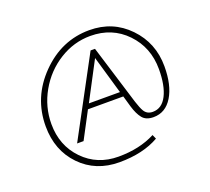

<svg xmlns="http://www.w3.org/2000/svg" viewBox="-125 -890 1162 1062"><g transform="rotate(-20 455.5 -359.0)"><path d="M476 -575 358 -351H541ZM640 -41Q546 13 407 13Q268 13 179 -79Q90 -171 90 -313Q90 -483 212 -607Q334 -731 498 -731Q636 -731 728.5 -635Q821 -539 821 -401Q821 -290 780.5 -223.5Q740 -157 669 -157Q625 -157 604 -183Q583 -209 569 -256L550 -322H342L259 -165H221L467 -623H493L601 -272Q614 -232 624 -215Q640 -186 675 -186Q729 -186 758 -243Q787 -300 787 -397Q787 -525 703.5 -612Q620 -699 492 -699Q395 -699 310 -646Q225 -593 174.5 -504Q124 -415 124 -314Q124 -187 206 -102.5Q288 -18 412.5 -18Q537 -18 629 -66Z"/></g></svg>

Font: Julius Sans One
Style: Regular
Weight: 400
Designer: Luciano Vergara
Foundry: LatinoType
Version: Version 1.001